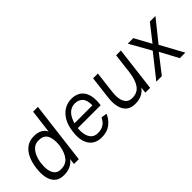

<svg xmlns="http://www.w3.org/2000/svg" viewBox="27 -1365 2040 2040"><g transform="rotate(-45 1047.5 -345.0)"><path d="M278 -511Q387 -511 424 -435L457 -700H529L443 0H371L379 -66Q323 10 214 10Q147 10 109.5 -24Q72 -58 59.5 -116.5Q47 -175 57 -250V-251Q66 -327 93 -385.5Q120 -444 166 -477.5Q212 -511 278 -511ZM282 -444Q234 -444 202.5 -416Q171 -388 153 -344Q135 -300 129 -250Q123 -201 130 -156.5Q137 -112 162 -84.5Q187 -57 234 -57Q306 -57 345 -103.5Q384 -150 400 -239L403 -262Q409 -351 381.5 -397.5Q354 -444 282 -444Z M929 -143 993 -133Q966 -69 912.5 -29Q859 11 777 10Q718 10 675.5 -19Q633 -48 613.5 -106Q594 -164 605 -249Q615 -336 649 -394Q683 -452 732.5 -481Q782 -510 841 -510Q880 -510 915.5 -496.5Q951 -483 976.5 -452.5Q1002 -422 1012.5 -370Q1023 -318 1013 -241H669Q664 -195 672.5 -151.5Q681 -108 707.5 -80Q734 -52 784 -52Q826 -52 854 -65Q882 -78 899.5 -99Q917 -120 929 -143ZM833 -449Q791 -449 760.5 -428.5Q730 -408 710.5 -374.5Q691 -341 680 -302H950Q951 -384 917.5 -416.5Q884 -449 833 -449Z M1200 -251Q1194 -202 1201 -157.5Q1208 -113 1232.5 -85Q1257 -57 1305 -57Q1384 -57 1424 -113.5Q1464 -170 1477 -276L1504 -500H1576L1515 0H1443L1451 -68Q1395 10 1285 10Q1218 10 1180.5 -23.5Q1143 -57 1130.5 -116Q1118 -175 1128 -249L1158 -500H1230Z M1608 0 1814 -260 1679 -500H1762L1864 -313L2011 -500H2095L1902 -260L2044 0H1961L1851 -206L1691 0Z"/></g></svg>

Font: Haskoy
Style: Italic
Weight: 400
Designer: Ertekin Erdin
Foundry: Ertekin Erdin
Version: Version 2.000; ttfautohint (v1.8.4.7-5d5b)